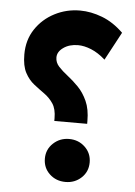

<svg xmlns="http://www.w3.org/2000/svg" viewBox="-51 -725 539 765"><g transform="rotate(5 219.0 -343.0)"><path d="M32.2 -492.7Q32.2 -550.3 61 -593.8Q89.8 -637.2 137 -661.6Q184.1 -686 238.8 -686Q282.2 -686 327.4 -668.7Q372.6 -651.4 412.6 -612.3L352.1 -499.5Q323.7 -524.9 295.4 -536.4Q267.1 -547.9 242.7 -547.9Q208 -547.9 184.3 -531.2Q160.6 -514.6 160.6 -491.7Q160.6 -471.2 175.3 -455.3Q189.9 -439.5 211.7 -422.6Q233.4 -405.8 254.9 -383.8Q276.4 -361.8 291 -329.6Q305.7 -297.4 305.7 -250V-238.8H174.3V-249.5Q174.3 -286.6 159.9 -308.1Q145.5 -329.6 124.5 -344.5Q103.5 -359.4 82.3 -376Q61 -392.6 46.6 -419.7Q32.2 -446.8 32.2 -492.7ZM149.9 -86.4Q149.9 -123 176.3 -147.7Q202.6 -172.4 239.7 -172.4Q277.3 -172.4 303.2 -147.7Q329.1 -123 329.1 -86.4Q329.1 -49.3 303 -24.9Q276.9 -0.5 239.7 -0.5Q201.7 -0.5 175.8 -24.9Q149.9 -49.3 149.9 -86.4Z"/></g></svg>

Font: Vazirmatn FD ExtraBold
Style: Regular
Weight: 800
Designer: Saber Rastikerdar
Foundry: Saber Rastikerdar
Version: Version 33.003